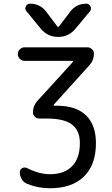

<svg xmlns="http://www.w3.org/2000/svg" viewBox="-20 -800 601 1027"><path d="M355.5 -737.3Q387.7 -780.3 441.4 -780.3Q457 -780.3 463.9 -765.6Q470.7 -751 460.9 -739.3L383.8 -646.5Q347.7 -602.5 291 -602.5Q234.4 -602.5 198.2 -646.5L122.1 -739.3Q111.3 -752 118.2 -766.1Q125 -780.3 140.6 -780.3Q194.3 -780.3 226.6 -738.3L286.1 -659.2Q291 -653.3 295.9 -659.2ZM75.2 -510.7Q75.2 -525.4 85.9 -536.1Q96.7 -546.9 111.3 -546.9H448.2Q461.9 -546.9 472.2 -536.6Q482.4 -526.4 482.4 -512.7Q482.4 -478.5 460 -453.1L267.6 -240.2Q266.6 -238.3 267.1 -236.3Q267.6 -234.4 269.5 -234.4H286.1Q386.7 -234.4 439.9 -183.1Q493.2 -131.8 493.2 -34.2Q493.2 82 428.7 144.5Q364.3 207 247.1 207Q183.6 207 126 183.6Q107.4 176.8 96.7 159.2Q85.9 141.6 85.9 121.1Q85.9 106.4 98.6 99.6Q111.3 92.8 124 98.6Q188.5 131.8 247.1 131.8Q324.2 131.8 365.7 88.9Q407.2 45.9 407.2 -34.2Q407.2 -101.6 365.2 -133.8Q323.2 -166 229.5 -166H189.5Q175.8 -166 166 -175.8Q156.2 -185.5 156.2 -199.2Q156.2 -233.4 178.7 -258.8L370.1 -468.8Q371.1 -470.7 370.6 -472.7Q370.1 -474.6 367.2 -474.6H111.3Q96.7 -474.6 85.9 -485.4Q75.2 -496.1 75.2 -510.7Z"/></svg>

Font: Gen Jyuu Gothic Regular
Style: Regular
Weight: 400
Designer: [Source Han Sans]
Ryoko NISHIZUKA  (kana & ideographs); Paul D. Hunt (Latin, Greek & Cyrillic); Wenlong ZHANG  (bopomofo
Version: Version 1.002.20150607